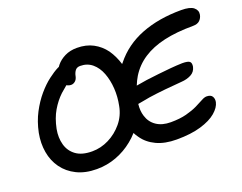

<svg xmlns="http://www.w3.org/2000/svg" viewBox="-112 -924 1444 1146"><g transform="rotate(-20 610.0 -350.5)"><path d="M327 10Q254 10 200.5 -16.5Q147 -43 114.5 -88Q82 -133 72 -191Q62 -249 74 -312Q88 -380 116.5 -434Q145 -488 180 -529Q215 -570 250.5 -597Q286 -624 314 -638Q318 -639 321 -641Q325 -646 329 -652Q350 -678 383.5 -694.5Q417 -711 460 -711Q519 -711 563 -687.5Q607 -664 637 -623Q666 -581 682 -528Q685 -531 688 -535Q759 -624 869.5 -667Q980 -710 1123 -710Q1179 -710 1201.5 -691.5Q1224 -673 1219 -646Q1215 -625 1200.5 -611Q1186 -597 1157 -597Q1052 -597 973 -579Q894 -561 837.5 -524Q781 -487 746 -430Q731 -405 720 -377Q751 -382 787 -388Q826 -393 866 -397.5Q906 -402 945 -405.5Q984 -409 1020 -410Q1057 -410 1067.5 -400.5Q1078 -391 1074 -368Q1067 -337 1040 -323Q1013 -309 979 -307Q924 -303 870 -297.5Q816 -292 768 -285Q725 -278 691 -271Q686 -228 697 -194Q710 -151 746 -126.5Q782 -102 837 -102Q895 -102 936.5 -113Q978 -124 1007 -138Q1036 -152 1055.5 -163Q1075 -174 1089 -174Q1115 -174 1124.5 -159Q1134 -144 1130 -123Q1123 -91 1088 -61Q1053 -31 989.5 -12Q926 7 835 7Q760 7 707 -18Q654 -43 624 -87Q613 -102 605 -118Q584 -94 559 -74Q510 -34 451 -12Q392 10 327 10ZM326 -523Q305 -506 285 -488Q249 -454 222 -408Q195 -362 182 -298Q172 -245 184.5 -199.5Q197 -154 234.5 -126.5Q272 -99 337 -99Q392 -99 443 -124.5Q494 -150 531.5 -195Q569 -240 580 -300Q591 -354 587.5 -407.5Q584 -461 567 -505.5Q550 -550 518.5 -576.5Q487 -603 442 -603Q421 -603 410.5 -589Q400 -575 396 -554Q392 -535 380 -525Q368 -515 355 -515Q339 -515 326 -523Z"/></g></svg>

Font: Shantell Sans Light Medium
Style: Italic
Weight: 500
Italic angle: -11°
Version: Version 1.011;[c5ecc13dd]